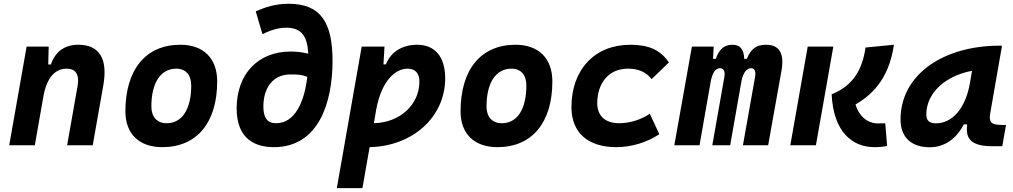

<svg xmlns="http://www.w3.org/2000/svg" viewBox="-20 -762 5313 1007"><path d="M28.3 0H162.6L206.5 -250.5V-249.5C225.1 -363.8 274.9 -401.9 330.6 -401.9C376 -401.9 397.5 -371.1 387.2 -312.5L332 0H466.3L522 -315.4C546.4 -454.6 501 -527.3 390.6 -527.3C317.4 -527.3 269 -489.7 247.1 -423.8H232.9L235.4 -517.6H119.6Z M831.1 9.8C1012.2 9.8 1119.1 -118.2 1119.1 -335C1119.1 -456.1 1047.4 -527.3 925.8 -527.3C744.6 -527.3 637.7 -397.5 637.7 -177.7C637.7 -60.1 709.5 9.8 831.1 9.8ZM854.5 -115.7C803.7 -115.7 773.9 -148.4 773.9 -203.6C773.9 -328.1 822.8 -401.9 904.8 -401.9C954.1 -401.9 982.9 -369.1 982.9 -314C982.9 -189.5 935.1 -115.7 854.5 -115.7Z M1416.5 9.8C1653.8 9.8 1724.1 -229 1724.1 -442.4C1724.1 -644.5 1662.1 -742.2 1494.1 -742.2C1421.9 -742.2 1371.6 -724.1 1321.3 -702.6L1356.4 -583C1396.5 -602.5 1437.5 -616.7 1481.4 -616.7C1564.5 -616.7 1592.3 -567.9 1596.7 -480.5C1567.9 -487.8 1536.6 -491.7 1504.9 -491.7C1330.1 -491.7 1221.7 -370.6 1221.2 -194.8C1220.7 -27.8 1324.2 9.8 1416.5 9.8ZM1591.8 -358.9C1576.7 -229.5 1527.8 -115.7 1428.2 -115.7C1381.8 -115.7 1361.3 -144.5 1361.3 -203.1C1361.3 -299.3 1410.2 -371.6 1502.9 -371.6C1503.9 -371.6 1504.9 -371.6 1505.9 -371.6C1532.7 -371.6 1562 -371.6 1591.8 -358.9Z M1880.9 224.6 1918.5 9.8C2145.5 4.9 2314.9 -148.9 2314.9 -351.6C2314.9 -463.9 2261.2 -527.3 2168 -527.3C2090.3 -527.3 2029.8 -490.2 2003.9 -424.3H1991.2L1996.6 -517.6H1877L1746.6 224.6ZM1940.9 -115.7 1953.6 -189.9C1981.9 -338.4 2052.7 -401.9 2118.2 -401.9C2157.2 -401.9 2179.7 -377.9 2179.7 -335C2179.7 -212.4 2077.6 -119.1 1940.9 -115.7Z M2588.9 9.8C2770 9.8 2877 -118.2 2877 -335C2877 -456.1 2805.2 -527.3 2683.6 -527.3C2502.4 -527.3 2395.5 -397.5 2395.5 -177.7C2395.5 -60.1 2467.3 9.8 2588.9 9.8ZM2612.3 -115.7C2561.5 -115.7 2531.7 -148.4 2531.7 -203.6C2531.7 -328.1 2580.6 -401.9 2662.6 -401.9C2711.9 -401.9 2740.7 -369.1 2740.7 -314C2740.7 -189.5 2692.9 -115.7 2612.3 -115.7Z M3227.1 -115.7C3154.8 -115.7 3112.8 -153.8 3112.3 -220.2C3112.8 -329.6 3175.8 -401.9 3272.5 -401.9C3328.6 -401.9 3366.2 -385.3 3397.9 -347.2L3488.3 -434.6C3443.8 -499.5 3383.3 -527.3 3286.1 -527.3C3099.6 -527.3 2977.1 -397.5 2977.1 -199.7C2977.1 -66.9 3063 9.8 3212.9 9.8C3294.9 9.8 3376.5 -17.1 3438 -58.1L3388.2 -165.5C3344.2 -135.7 3285.6 -115.7 3227.1 -115.7Z M3723.1 -517.6H3608.9L3516.6 0H3648.9L3708.5 -339.8C3718.3 -382.8 3733.4 -404.3 3755.9 -404.3C3775.9 -404.3 3784.2 -387.7 3779.3 -359.4L3715.8 0H3809.6L3869.6 -340.8C3878.9 -383.3 3897.5 -404.3 3919.9 -404.3C3937.5 -404.3 3945.3 -387.7 3940.4 -359.4L3876.5 0H4008.8L4078.6 -390.6C4094.7 -481 4068.4 -527.3 3997.6 -527.3C3948.7 -527.3 3918 -507.3 3897 -453.1H3883.3C3881.8 -504.4 3860.8 -527.3 3822.3 -527.3C3779.3 -527.3 3753.4 -506.3 3733.9 -453.1H3719.7Z M4566.4 9.8C4595.7 9.8 4613.3 7.8 4632.8 3.4L4623 -115.2C4614.3 -115.7 4609.4 -115.2 4603 -115.2C4598.1 -114.7 4592.3 -114.7 4583.5 -114.7C4551.3 -114.7 4493.7 -130.4 4466.8 -213.9C4537.1 -255.4 4640.6 -333 4668.5 -527.3L4519.5 -512.7C4502.4 -393.6 4451.7 -311 4341.8 -267.6C4351.1 -68.4 4451.7 9.8 4566.4 9.8ZM4125 0H4259.3L4350.6 -517.6H4216.3Z M4856.4 10.3C4932.1 10.3 4995.1 -32.2 5034.7 -109.4H5052.7C5046.4 -54.2 5051.3 4.9 5183.6 4.9H5236.8L5256.3 -106.9H5232.9C5179.2 -106.9 5165.5 -120.6 5173.3 -166.5L5235.4 -522.5H5223.1C4926.8 -522.5 4703.1 -370.1 4703.1 -135.3C4703.1 -43 4758.8 10.3 4856.4 10.3ZM4888.2 -115.2C4854 -115.2 4838.4 -129.9 4838.4 -162.1C4838.4 -275.4 4939.9 -365.2 5078.1 -390.6L5066.9 -325.7C5043.5 -191.4 4973.6 -115.2 4888.2 -115.2Z"/></svg>

Font: Cascadia Code NF
Style: Bold Italic
Weight: 700
Italic angle: -10°
Monospace: yes
Designer: Aaron Bell
Foundry: Saja Typeworks
Version: Version 2404.023